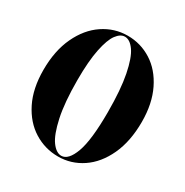

<svg xmlns="http://www.w3.org/2000/svg" viewBox="-169 -866 983 1018"><g transform="rotate(30 322.5 -357.0)"><path d="M27 -347Q27 -464 67.5 -550Q108 -636 176 -681.5Q244 -727 325 -727Q404 -727 470.5 -685Q537 -643 577 -561.5Q617 -480 617 -368Q617 -249 577 -163Q537 -77 470 -32Q403 13 323 13Q243 13 175.5 -29Q108 -71 67.5 -152Q27 -233 27 -347ZM336 1Q379 1 407 -75.5Q435 -152 435 -323Q435 -461 417.5 -549Q400 -637 372.5 -676Q345 -715 314 -715Q287 -715 263.5 -683.5Q240 -652 225 -579Q210 -506 210 -390Q210 -253 229 -165Q248 -77 276.5 -38Q305 1 336 1Z"/></g></svg>

Font: Nyght Serif Bold
Style: Regular
Weight: 700
Designer: Maksym Kobuzan
Version: Version 0.410